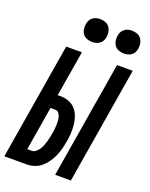

<svg xmlns="http://www.w3.org/2000/svg" viewBox="-189 -1046 887 1136"><g transform="rotate(20 254.5 -478.5)"><path d="M304 0 426 -735H525L403 0ZM-16 0 106 -735H205L157 -448H174Q201 -448 226 -439Q251 -430 268 -411.5Q285 -393 294 -368.5Q303 -344 306 -317.5Q309 -291 307.5 -263.5Q306 -236 301 -209Q297 -185 291 -161.5Q285 -138 275 -115Q265 -92 250.5 -70.5Q236 -49 216.5 -32.5Q197 -16 173 -8Q149 0 125 0ZM97 -86H125Q139 -86 150.5 -95.5Q162 -105 170 -117Q178 -129 183 -142Q188 -155 192 -168.5Q196 -182 199 -195.5Q202 -209 204 -222Q207 -236 208.5 -249.5Q210 -263 210.5 -276.5Q211 -290 210.5 -303Q210 -316 206.5 -328.5Q203 -341 195 -351.5Q187 -362 174 -362H143ZM440 -813Q423 -813 407 -819Q391 -825 381.5 -838Q372 -851 369.5 -868Q367 -885 370 -902Q372 -914 378 -925Q384 -936 394.5 -943.5Q405 -951 416.5 -954Q428 -957 440 -957Q457 -957 473 -951Q489 -945 498.5 -932Q508 -919 511 -902Q514 -885 511 -868Q509 -856 503 -845Q497 -834 486.5 -826.5Q476 -819 464 -816Q452 -813 440 -813ZM240 -813Q223 -813 207 -819Q191 -825 181.5 -838Q172 -851 169.5 -868Q167 -885 170 -902Q172 -914 178 -925Q184 -936 194.5 -943.5Q205 -951 216.5 -954Q228 -957 240 -957Q257 -957 273 -951Q289 -945 298.5 -932Q308 -919 311 -902Q314 -885 311 -868Q309 -856 303 -845Q297 -834 286.5 -826.5Q276 -819 264 -816Q252 -813 240 -813Z"/></g></svg>

Font: Iosevka Curly Semibold Oblique
Style: Regular
Weight: 600
Italic angle: -9°
Monospace: yes
Designer: Belleve Invis
Foundry: Belleve Invis
Version: Version 11.1.0; ttfautohint (v1.8.3)